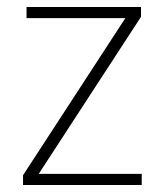

<svg xmlns="http://www.w3.org/2000/svg" viewBox="-20 -530 471 550"><path d="M46 0V-28L339 -478H56V-510H384V-482L91 -32H386V0Z"/></svg>

Font: Saira Semi Condensed Thin
Style: Regular
Weight: 100
Width: 4
Designer: Hector Gatti with collaboration of the Omnibus-Type team
Foundry: Omnibus-Type
Version: Version 1.001; ttfautohint (v1.8)